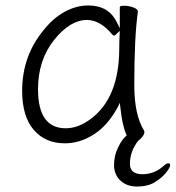

<svg xmlns="http://www.w3.org/2000/svg" viewBox="-20 -506 642 702"><path d="M455 93Q455 131 501 131Q544 131 578 101Q588 91 596 91Q602 91 602 98Q602 107 586.5 126Q571 145 545.5 160.5Q520 176 481.5 176Q443 176 420 154Q397 132 397 97.5Q397 63 411 35Q423 8 440 -8L443 -11L442 -14Q427 -46 420 -114L418 -130L411 -115Q374 -47 323 -14.5Q272 18 217 18Q146 18 103.5 -31Q61 -80 61 -174Q61 -300 138 -394Q172 -438 215 -462Q258 -486 303 -486Q378 -486 408 -423L418 -403V-480Q418 -485 434 -485Q450 -485 467 -479Q484 -473 484 -464V-462Q471 -371 471 -194Q471 -86 507 -28Q508 -25 508 -22Q508 -19 506 -14.5Q504 -10 497.5 -2.5Q491 5 485 9Q455 48 455 93ZM220 -37Q266 -37 310 -70Q416 -147 416 -330Q416 -355 418 -393L408 -384Q401 -376 397.5 -376Q394 -376 392 -378Q347 -433 298 -433Q236 -433 177.5 -359.5Q119 -286 119 -180Q119 -37 220 -37Z"/></svg>

Font: Moon Stars Kai T Light
Style: Regular
Weight: 300
Designer: GuiWonder
Version: Version 1.101